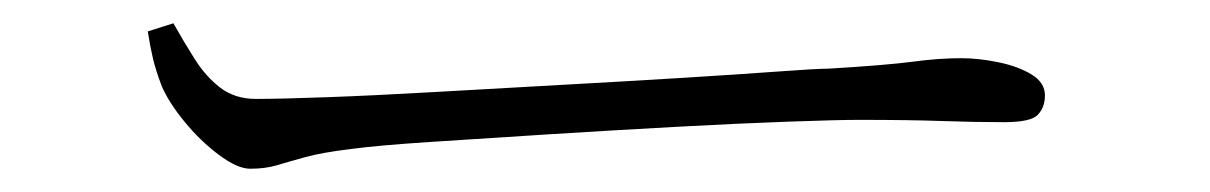

<svg xmlns="http://www.w3.org/2000/svg" viewBox="-20 -428 1040 165"><path d="M195 -283Q184 -283 168 -295Q152 -307 138.5 -323.5Q125 -340 119 -354Q114 -367 111.5 -377.5Q109 -388 107 -401L129 -408Q138 -392 147.5 -377Q157 -362 169.5 -352.5Q182 -343 200 -343Q221 -343 262 -344.5Q303 -346 355 -349Q407 -352 461.5 -355Q516 -358 565 -361Q614 -364 648 -366.5Q682 -369 692 -369Q742 -372 764.5 -375Q787 -378 806 -378Q821 -378 838 -374.5Q855 -371 866.5 -364Q878 -357 878 -346Q878 -336 872 -329.5Q866 -323 843 -323Q818 -323 789.5 -324Q761 -325 718 -325Q701 -325 658.5 -323.5Q616 -322 561 -319Q506 -316 450.5 -312.5Q395 -309 349.5 -306Q304 -303 282 -300Q257 -297 242.5 -293Q228 -289 218 -286Q208 -283 195 -283Z"/></svg>

Font: Noto Serif SC ExtraLight ExtraLight
Style: Regular
Weight: 250
Version: Version 2.002-H1;hotconv 1.1.0;makeotfexe 2.6.0